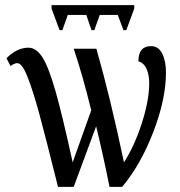

<svg xmlns="http://www.w3.org/2000/svg" viewBox="-20 -725 699 745"><path d="M47 -480Q36 -480 21 -469L5 -499Q46 -540 90 -540Q121 -540 145 -502Q169 -464 195.5 -371Q222 -278 262 -95L334 -297Q301 -432 266 -536H354Q409 -343 461 -95Q502 -159 530.5 -247.5Q559 -336 559 -403Q559 -435 548.5 -458Q538 -481 517 -487Q517 -546 566 -546Q595 -546 609.5 -517Q624 -488 624 -444Q624 -340 574.5 -212Q525 -84 454 0H405Q379 -129 353 -235L266 0H205Q158 -189 133.5 -279.5Q109 -370 87.5 -425Q66 -480 47 -480ZM180 -692V-705H501V-692L470 -608H459L437 -667H367L346 -608H335L315 -667H243L222 -608H211Z"/></svg>

Font: Noto Serif Cond
Style: Regular
Weight: 400
Width: 3
Designer: Monotype Design Team
Foundry: Monotype Imaging Inc.
Version: Version 1.001